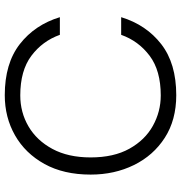

<svg xmlns="http://www.w3.org/2000/svg" viewBox="3 -755 759 805"><g transform="rotate(-90 382.5 -352.5)"><path d="M386 7Q282 7 207.5 -41Q133 -89 93 -170.5Q53 -252 53 -352Q53 -465 97.5 -545.5Q142 -626 217.5 -669Q293 -712 386 -712Q519 -712 600 -649Q681 -586 713 -481H639Q613 -554 551 -600.5Q489 -647 385 -647Q314 -647 255 -612.5Q196 -578 160.5 -512Q125 -446 125 -352Q125 -255 161.5 -189.5Q198 -124 257.5 -91Q317 -58 385 -58Q489 -58 551 -104.5Q613 -151 639 -224H713Q681 -119 600 -56Q519 7 386 7Z"/></g></svg>

Font: Ulagadi Sans Light
Style: Regular
Weight: 300
Designer: Ninad Kale (Devanagari), Jonny Pinhorn (Latin)
Foundry: Indian Type Foundry
Version: Version 3.01;March 29, 2020;FontCreator 12.0.0.2522 64-bit; 